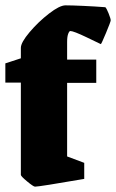

<svg xmlns="http://www.w3.org/2000/svg" viewBox="-25 -685 434 718"><path d="M53 -31V-376H-5V-448L53 -467V-506Q53 -526 85.5 -564.5Q118 -603 158 -634Q198 -665 220 -665Q243 -665 286.5 -663Q330 -661 369 -658Q374 -653 381.5 -634Q389 -615 389 -609Q389 -604 371.5 -562Q354 -520 352 -520Q348 -522 299 -545.5Q250 -569 238 -569Q234 -569 230 -558.5Q226 -548 226 -528V-462H335V-375H226V-100L290 -76V-16Q122 13 106 13Q100 13 76.5 -6.5Q53 -26 53 -31Z"/></svg>

Font: Grenze Black
Style: Regular
Weight: 900
Designer: Renata Polastri
Foundry: Omnibus-Type
Version: Version 1.002; ttfautohint (v1.8)